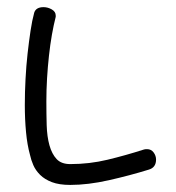

<svg xmlns="http://www.w3.org/2000/svg" viewBox="-20 -523 495 540"><path d="M76.2 -487.3Q81.1 -502.9 102.5 -502.9Q114.3 -502.9 125.5 -496.6Q136.7 -490.2 136.7 -479.5V-475.6Q130.9 -453.1 126 -425.3Q121.1 -397.5 117.7 -366.2Q114.3 -335 112.3 -302.2Q110.4 -269.5 110.4 -238.3Q110.4 -203.1 111.3 -170.9Q112.3 -138.7 119.1 -114.3Q126 -89.8 139.2 -75.7Q152.3 -61.5 177.7 -61.5Q231.4 -61.5 282.2 -73.7Q333 -85.9 384.8 -102.5Q387.7 -103.5 393.6 -103.5Q405.3 -103.5 412.1 -94.2Q418.9 -85 418.9 -74.2Q418.9 -51.8 398.4 -45.9Q344.7 -29.3 286.1 -16.1Q227.5 -2.9 177.7 -2.9Q146.5 -2.9 126 -10.7Q105.5 -18.6 92.8 -31.2Q80.1 -43.9 73.7 -58.6Q67.4 -73.2 64.5 -86.9Q56.6 -115.2 53.2 -151.4Q49.8 -187.5 49.8 -227.5Q49.8 -263.7 51.8 -300.8Q53.7 -337.9 57.6 -372.6Q61.5 -407.2 65.9 -436.5Q70.3 -465.8 76.2 -487.3Z"/></svg>

Font: Hi Melody Cyrillic
Style: Regular
Weight: 400
Version: Version 0.90 April 10, 2018